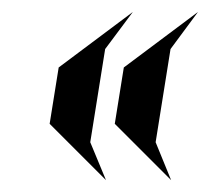

<svg xmlns="http://www.w3.org/2000/svg" viewBox="-20 -332 351 321"><path d="M63 -125 78.1 -219.2 202.1 -312 155.8 -250 130.9 -94.2 157.2 -30.8ZM171.9 -125 187 -219.2 311 -312 265.1 -250 240.2 -94.2 266.1 -30.8Z"/></svg>

Font: Hhenum
Style: Italic
Weight: 400
Designer: T. Christopher White
Version: Version 1.0